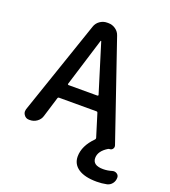

<svg xmlns="http://www.w3.org/2000/svg" viewBox="-166 -875 1057 1192"><g transform="rotate(20 362.0 -279.0)"><path d="M237.3 -314.5Q236.3 -311.5 238.3 -309.6Q240.2 -307.6 242.2 -307.6H433.6Q435.5 -307.6 437.5 -309.6Q439.5 -311.5 438.5 -314.5L339.8 -633.8Q339.8 -634.8 337.9 -634.8Q335.9 -634.8 335.9 -633.8ZM611.3 196.3Q532.2 196.3 489.7 168Q447.3 139.6 447.3 88.9Q447.3 18.6 512.7 -46.9Q517.6 -51.8 515.6 -58.6L469.7 -207Q467.8 -213.9 460.9 -213.9H214.8Q207 -213.9 205.1 -207L165 -76.2Q158.2 -51.8 137.2 -36.6Q116.2 -21.5 90.8 -21.5H85Q63.5 -21.5 51.8 -39.1Q43.9 -49.8 43.9 -62.5Q43.9 -68.4 45.9 -76.2L258.8 -699.2Q266.6 -723.6 288.1 -738.8Q309.6 -753.9 335 -753.9H344.7Q370.1 -753.9 391.6 -738.8Q413.1 -723.6 420.9 -699.2L641.6 -54.7Q645.5 -42 638.2 -31.7Q630.9 -21.5 618.2 -21.5Q613.3 -21.5 609.4 -19.5Q552.7 14.6 552.7 60.5Q552.7 109.4 622.1 109.4Q651.4 109.4 679.7 100.6Q696.3 95.7 710 104.5Q723.6 113.3 723.6 128.9Q723.6 151.4 710.9 168Q698.2 184.6 677.7 189.5Q644.5 196.3 611.3 196.3Z"/></g></svg>

Font: Gen Jyuu Gothic Medium
Style: Regular
Weight: 500
Designer: [Source Han Sans]
Ryoko NISHIZUKA  (kana & ideographs); Paul D. Hunt (Latin, Greek & Cyrillic); Wenlong ZHANG  (bopomofo
Version: Version 1.002.20150607